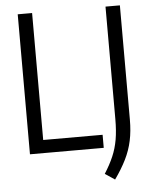

<svg xmlns="http://www.w3.org/2000/svg" viewBox="-60 -790 804 1011"><g transform="rotate(-5 342.0 -284.0)"><path d="M72 0V-740H148V-69H462V0ZM507 171.5 455.5 137Q484.5 91.5 502.2 50.2Q520 9 528 -37.5Q536 -84 536 -145.5V-740H612V-136.5Q612 -74.5 601.2 -24.5Q590.5 25.5 567.2 72.5Q544 119.5 507 171.5Z"/></g></svg>

Font: Encode Sans SC Condensed
Style: Regular
Weight: 400
Width: 3
Designer: Multiple Designers
Foundry: Impallari Type
Version: Version 3.002